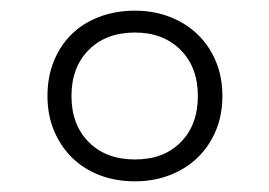

<svg xmlns="http://www.w3.org/2000/svg" viewBox="-20 -726 505 360"><path d="M233 -386Q197 -386 167 -397.5Q137 -409 115.5 -430Q94 -451 81.5 -480.5Q69 -510 69 -546Q69 -582 81 -611.5Q93 -641 114.5 -662Q136 -683 166.5 -694.5Q197 -706 233 -706Q268 -706 298 -694.5Q328 -683 350 -662Q372 -641 384.5 -611.5Q397 -582 397 -546Q397 -510 384.5 -480.5Q372 -451 350 -430Q328 -409 298 -397.5Q268 -386 233 -386ZM233 -427Q287 -427 319 -459.5Q351 -492 351 -546Q351 -600 318.5 -632.5Q286 -665 233 -665Q179 -665 146.5 -632.5Q114 -600 114 -546Q114 -492 146.5 -459.5Q179 -427 233 -427Z"/></svg>

Font: Tilda Sans Light
Style: Regular
Weight: 300
Designer: ParaType Ltd
Foundry: ParaType Ltd
Version: Version 1.009